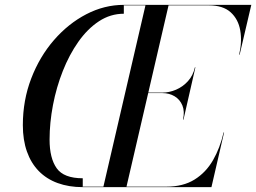

<svg xmlns="http://www.w3.org/2000/svg" viewBox="-20 -770 1054 790"><path d="M489.5 -750Q409.5 -750 335.2 -711.5Q261 -673 202 -605Q143 -537 108.5 -447.2Q74 -357.5 74 -255Q74 -194 90.8 -146.5Q107.5 -99 139.5 -66.2Q171.5 -33.5 217.2 -16.8Q263 0 320.5 0V-36.5Q242.5 -36.5 213.2 -77.8Q184 -119 184 -195.5Q184 -265 198 -338Q212 -411 238.5 -478Q265 -545 302.5 -598.2Q340 -651.5 387.2 -682.5Q434.5 -713.5 489.5 -713.5ZM405 0 579 -750H674L500 0ZM320 0V-2H665Q733.5 -2 780.5 -31.2Q827.5 -60.5 856.5 -111Q885.5 -161.5 900 -225H902L850 0ZM733 -278Q740.5 -311.5 730.5 -336Q720.5 -360.5 698.5 -373.8Q676.5 -387 648 -387H577V-389H648Q676.5 -389 704.5 -401Q732.5 -413 753.5 -436.2Q774.5 -459.5 782 -493H784L735 -278ZM964 -545Q976.5 -598.5 968.5 -644.8Q960.5 -691 929 -719.5Q897.5 -748 839 -748H489V-750H1014L966 -545Z"/></svg>

Font: Bodoni Moda 96pt
Style: Italic
Weight: 400
Italic angle: -13°
Version: Version 2.004